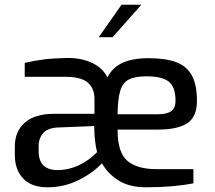

<svg xmlns="http://www.w3.org/2000/svg" viewBox="-20 -789 912 815"><path d="M43 -131V-168Q43 -231 85.5 -268.5Q128 -306 211 -306H381V-369Q381 -414 352.5 -438.5Q324 -463 258 -463H85V-522Q127 -532 168 -537Q209 -542 268 -543Q327 -543 372 -521.5Q417 -500 436 -460Q457 -503 500.5 -522.5Q544 -542 609 -542Q682 -542 727 -525.5Q772 -509 794 -469.5Q816 -430 816 -360Q816 -293 775 -266Q734 -239 651 -239H479Q479 -141 521 -106Q563 -71 644 -71H801V-11Q717 6 599 6Q529 6 483 -23Q437 -52 413 -96Q372 -53 311.5 -23.5Q251 6 182 6Q113 6 78 -31.5Q43 -69 43 -131ZM649 -304Q687 -304 706 -316.5Q725 -329 725 -362Q725 -419 697 -442Q669 -465 602 -465Q553 -465 527 -451.5Q501 -438 490.5 -404Q480 -370 479 -304ZM392 -143Q380 -193 380 -254L229 -248Q185 -247 164.5 -225Q144 -203 144 -169V-147Q144 -67 225 -67Q270 -67 313.5 -87Q357 -107 392 -143ZM496 -769H580L458 -631H399Z"/></svg>

Font: Exo Medium
Style: Regular
Weight: 500
Designer: Natanael Gama
Foundry: Natanael Gama
Version: Version 1.500; ttfautohint (v1.6)